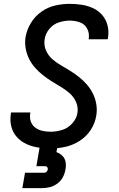

<svg xmlns="http://www.w3.org/2000/svg" viewBox="-20 -763 616 997"><path d="M243 8Q281 8 319.5 -0.5Q358 -9 393.5 -31.5Q429 -54 451.5 -89Q474 -124 480 -163Q485 -193 480 -222.5Q475 -252 462.5 -277Q450 -302 431.5 -323.5Q413 -345 391 -362.5Q369 -380 345 -395Q321 -410 296.5 -424Q272 -438 251 -456.5Q230 -475 218.5 -502Q207 -529 212 -560Q216 -588 236 -612.5Q256 -637 285 -646.5Q314 -656 342 -656Q370 -656 395 -647Q420 -638 432.5 -614.5Q445 -591 441 -563Q440 -561 440 -559H539Q540 -563 541 -568Q546 -600 538.5 -630.5Q531 -661 511.5 -684Q492 -707 464.5 -720Q437 -733 406 -738Q375 -743 342 -743Q305 -743 267 -734.5Q229 -726 195.5 -702.5Q162 -679 141 -644.5Q120 -610 113 -573Q108 -543 113 -513.5Q118 -484 130.5 -458.5Q143 -433 161.5 -412Q180 -391 202 -373.5Q224 -356 248 -341Q272 -326 296.5 -311.5Q321 -297 342 -278.5Q363 -260 375 -233Q387 -206 382 -176Q377 -146 354.5 -121.5Q332 -97 302 -88Q272 -79 243 -79Q221 -79 200.5 -83.5Q180 -88 163.5 -100Q147 -112 140 -132Q133 -152 137 -174L138 -179H38Q37 -174 36 -169Q31 -136 39 -105Q47 -74 68 -51Q89 -28 117.5 -15Q146 -2 178 3Q210 8 243 8ZM96 214H196Q217 214 238 209Q259 204 277.5 190.5Q296 177 306.5 157Q317 137 320 116Q324 97 320.5 78Q317 59 304 46Q291 33 273 27L278 0H186L169 100H215Q222 100 225.5 105Q229 110 228 117Q227 124 221.5 129Q216 134 210 134H110Z"/></svg>

Font: Iosevka Sparkle Medium
Style: Italic
Weight: 500
Italic angle: -9°
Designer: Belleve Invis
Foundry: Belleve Invis
Version: Version 4.5.0; ttfautohint (v1.8.3)